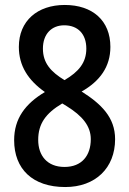

<svg xmlns="http://www.w3.org/2000/svg" viewBox="-20 -744 520 774"><path d="M241 -724C131 -724 56 -660 56 -555C56 -479 93 -421 161 -373C82 -326 37 -266 37 -179C37 -63 111 10 243 10C365 10 444 -67 444 -183C444 -271 388 -325 309 -375C383 -417 425 -475 425 -555C425 -661 353 -724 241 -724ZM239 -642C294 -642 328 -607 328 -548C328 -492 298 -455 240 -421C186 -454 153 -489 153 -548C153 -607 188 -642 239 -642ZM134 -180C134 -245 164 -287 231 -327L249 -316C312 -277 346 -236 346 -183C346 -117 310 -71 240 -71C170 -71 134 -117 134 -180Z"/></svg>

Font: Noto Sans Arabic Cond Med
Style: Regular
Weight: 500
Width: 3
Designer: Monotype Design Team, Nadine Chahine, Nizar Qandah and Khaled Hosny
Foundry: Monotype Imaging Inc.
Version: Version 2.012